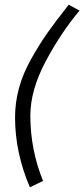

<svg xmlns="http://www.w3.org/2000/svg" viewBox="-20 -759 358 816"><path d="M272 -739 318 -714Q239 -620 174 -498Q109 -376 109 -267Q109 -123 163 10L107 37Q44 -110 44 -260Q44 -323 60.5 -384Q77 -445 112 -507.5Q147 -570 181.5 -619Q216 -668 272 -739Z"/></svg>

Font: Raleway-v4020
Style: Italic
Weight: 400
Italic angle: -12°
Designer: Matt McInerney, Pablo Impallari, Rodrigo Fuenzalida
Foundry: Matt McInerney, Pablo Impallari, Rodrigo Fuenzalida
Version: Version 4.020;PS 004.020;hotconv 1.0.88;makeotf.lib2.5.64775